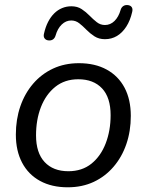

<svg xmlns="http://www.w3.org/2000/svg" viewBox="-20 -752 596 780"><path d="M255.3 8.9Q190.2 8.9 142.7 -17Q95.2 -42.9 69.8 -91.1Q44.4 -139.2 44.4 -205.2Q44.4 -266.9 62.5 -319.7Q80.6 -372.4 114.6 -412Q148.7 -451.6 195.6 -473.4Q242.5 -495.3 300.5 -495.3Q366.2 -495.3 413.4 -469.3Q460.7 -443.4 486.1 -395.5Q511.4 -347.6 511.4 -281.2Q511.4 -219.4 493.3 -166.7Q475.3 -114 441.2 -74.4Q407.2 -34.8 360.3 -12.9Q313.4 8.9 255.3 8.9ZM257.8 -56.4Q313.3 -56.4 351.5 -87.1Q389.6 -117.9 409.5 -169.8Q429.4 -221.7 429.4 -284.1Q429.4 -355.8 394.6 -392.9Q359.7 -430 298 -430Q243 -430 204.6 -399.2Q166.3 -368.4 146.3 -317Q126.4 -265.7 126.4 -202.2Q126.4 -131 161.3 -93.7Q196.1 -56.4 257.8 -56.4ZM177.2 -587.8Q166.5 -588.8 161.1 -596.2Q155.7 -603.5 158.7 -615.3Q164.7 -642.2 175.3 -662.9Q186 -683.6 200.4 -697.8Q214.8 -712 232.5 -719.2Q250.1 -726.5 270 -726.5Q294.5 -726.5 311.9 -714.9Q329.4 -703.3 343.9 -688.4Q358.3 -673.6 373.1 -662Q387.8 -650.4 406.3 -650.4Q428.4 -650.4 445.2 -666.8Q461.9 -683.3 470 -711.7Q473 -722 480.6 -727.2Q488.2 -732.4 498.5 -731.4Q509.8 -730.4 514.9 -723.3Q520 -716.2 517.1 -703.9Q509.1 -668.5 492.9 -643.6Q476.8 -618.7 454.9 -605.7Q433.1 -592.8 406.3 -592.8Q381.8 -592.8 363.8 -604.4Q345.9 -616 331.4 -630.8Q316.9 -645.7 302.2 -657.3Q287.5 -668.8 269.5 -668.8Q247.8 -668.8 230.8 -652.4Q213.8 -636 205.7 -607.5Q202.7 -597.2 195.4 -592Q188 -586.8 177.2 -587.8Z"/></svg>

Font: Nunito ExtraLight
Style: Italic
Weight: 200
Italic angle: -9°
Designer: Vernon Adams
Foundry: Vernon Adams
Version: Version 3.602